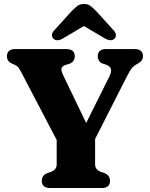

<svg xmlns="http://www.w3.org/2000/svg" viewBox="-20 -947 753 967"><path d="M534 -36Q534 0 491 0H234Q190.5 0 190.5 -36Q190.5 -63.5 217.5 -75L238.5 -82Q265.5 -93 265.5 -119.5V-242L89.5 -578.5Q79.5 -598 73 -606.5Q66.5 -615 53.5 -621L39 -627.5Q15 -637.5 15 -664Q15 -700 58.5 -700H312.5Q356.5 -700 356.5 -664Q356.5 -635.5 328 -625L312.5 -621Q291.5 -613 289.5 -602Q287.5 -591 298 -568.5L414 -327.5L532 -564Q542 -585 538.8 -599Q535.5 -613 514 -621.5L495 -627.5Q485 -631.5 478.8 -640.8Q472.5 -650 472.5 -664Q472.5 -700 515.5 -700H656.5Q700 -700 700 -664Q700 -641 677 -628.5L669.5 -624Q656.5 -617.5 645.8 -605.8Q635 -594 615.5 -555L459 -247V-119.5Q459 -93 486.5 -82L507 -75Q534 -63.5 534 -36ZM556 -751.5Q537.5 -736 506.5 -754.5L402.5 -816L299 -754.5Q268 -735.5 250 -751.5Q242.5 -757.5 241.8 -769.2Q241 -781 253 -794L340 -890Q356 -906.5 369.2 -916.8Q382.5 -927 403 -927Q423 -927 436.2 -916.8Q449.5 -906.5 465.5 -890L552.5 -794Q564.5 -781 563.8 -769.2Q563 -757.5 556 -751.5Z"/></svg>

Font: Fraunces 9pt Soft
Style: Bold
Weight: 700
Version: Version 1.000;[b76b70a41]